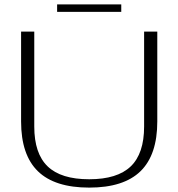

<svg xmlns="http://www.w3.org/2000/svg" viewBox="-20 -844 812 874"><path d="M76 -291V-700H136V-268Q136 -145 197 -86.5Q258 -28 386 -28Q514 -28 575 -86.5Q636 -145 636 -268V-700H696V-291Q696 -139 619.5 -64.5Q543 10 386 10Q229 10 152.5 -64.5Q76 -139 76 -291ZM240 -824H532V-790H240Z"/></svg>

Font: Fahkwang ExtraLight
Style: Regular
Weight: 275
Designer: Suppakit Chalermlarp | Katatrad Co.,Ltd.
Foundry: Cadson Demak Co.,Ltd.
Version: Version 1.000; ttfautohint (v1.6)